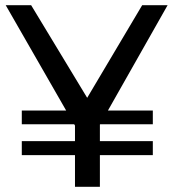

<svg xmlns="http://www.w3.org/2000/svg" viewBox="-20 -720 669 740"><path d="M626 -700 396 -294H569V-241H366L365 -240V-176H569V-122H365V0H269V-122H64V-176H269V-236L266 -241H64V-294H235L2 -700H100L316 -343L528 -700Z"/></svg>

Font: Montserrat
Style: Regular
Weight: 400
Designer: Julieta Ulanovsky
Foundry: Julieta Ulanovsky
Version: Version 6.001